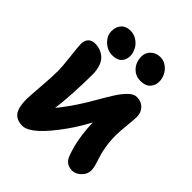

<svg xmlns="http://www.w3.org/2000/svg" viewBox="-260 -1152 1266 1266"><g transform="rotate(45 373.0 -518.5)"><path d="M508.8 -795.9Q462.4 -795.9 431.2 -829.6Q399.9 -863.3 399.9 -915Q399.9 -951.7 426.5 -976.3Q453.1 -1001 491.2 -1001Q523.4 -1001 549.3 -981.9Q575.2 -962.9 588.1 -935.5Q601.1 -908.2 601.1 -880.9Q601.1 -845.2 578.4 -820.6Q555.7 -795.9 508.8 -795.9ZM259.8 -784.2Q212.4 -784.2 177.2 -817.6Q142.1 -851.1 142.1 -894Q142.1 -936 165.3 -960.4Q188.5 -984.9 229 -984.9Q264.2 -984.9 291.7 -965.3Q319.3 -945.8 332.8 -918.7Q346.2 -891.6 346.2 -863.8Q346.2 -830.1 325 -807.1Q303.7 -784.2 259.8 -784.2ZM168 -36.1Q113.8 -36.1 88.4 -69.8Q63 -103.5 63 -179.2Q63 -201.7 71 -302.5Q79.1 -403.3 79.1 -459Q79.1 -497.6 69.1 -581.5Q59.1 -665.5 59.1 -692.9Q59.1 -722.7 75.9 -741.2Q92.8 -759.8 125 -759.8Q150.4 -759.8 172.9 -751.5Q195.3 -743.2 214.6 -725.8Q233.9 -708.5 245.4 -676.8Q256.8 -645 256.8 -602.1Q256.8 -522.9 251 -422.4Q245.1 -321.8 237.8 -275.9L236.8 -272Q300.3 -349.1 358.9 -444.8Q371.6 -465.8 390.6 -498.5Q409.7 -531.2 422.1 -552.5Q434.6 -573.7 451.2 -600.1Q467.8 -626.5 481 -643.1Q494.1 -659.7 509.3 -675Q524.4 -690.4 539.3 -697.8Q554.2 -705.1 568.8 -705.1Q609.4 -705.1 635.3 -679Q661.1 -652.8 661.1 -609.9Q661.1 -592.8 654.5 -527.8Q647.9 -462.9 647.9 -429.2Q647.9 -375 655.8 -327.4Q663.6 -279.8 673.1 -252.7Q682.6 -225.6 690.4 -197.8Q698.2 -169.9 698.2 -150.9Q698.2 -114.3 669.4 -86.7Q640.6 -59.1 608.9 -59.1Q548.8 -59.1 527.8 -117.2Q486.3 -225.6 481 -380.9Q440.9 -305.2 396 -241.2Q251.5 -36.1 168 -36.1Z"/></g></svg>

Font: Shantell Sans Irregular Bouncy
Style: Regular
Weight: 800
Designer: Stephen Nixon, Anya Danilova, Shantell Martin
Foundry: Arrow Type
Version: Version 1.006;[9816181b4]